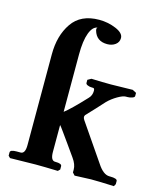

<svg xmlns="http://www.w3.org/2000/svg" viewBox="-106 -775 719 855"><g transform="rotate(15 253.0 -347.5)"><path d="M81.1 -494.1Q81.1 -580.1 121.1 -638.4Q161.1 -696.8 246.1 -696.8Q287.1 -696.8 323.5 -681.4Q359.9 -666 359.9 -643.1Q359.9 -624 344.5 -612.5Q329.1 -601.1 307.1 -601.1Q257.3 -601.1 244.1 -647Q241.2 -659.2 248 -661.1Q225.1 -659.2 211.7 -623.5Q198.2 -587.9 198.2 -523.9V-259.8Q226.1 -280.8 290 -349.1Q304.2 -363.3 304.2 -384.8Q304.2 -397 296.9 -397H293Q280.8 -397 272 -400.9Q263.2 -404.8 263.2 -410.2V-424.8L279.8 -434.1Q335 -432.1 370.1 -432.1L470.2 -434.1L487.8 -424.8V-410.2Q487.8 -404.3 476.8 -400.6Q465.8 -397 456.1 -397H448.2Q435.1 -397 411.1 -383.1Q387.2 -369.1 369.1 -351.1Q334 -312 293 -269H293.9Q288.1 -262.2 295.9 -249L413.1 -78.1Q440.9 -35.2 469.2 -35.2H472.2Q506.3 -35.2 505.9 -22.9V-8.8L500 2Q433.1 -1 394 -1L318.8 2L308.1 -9.8V-22.9Q308.1 -46.9 289.1 -73.2Q275.9 -92.3 250.5 -127.7Q225.1 -163.1 216.8 -174.8Q202.6 -194.8 198.2 -199.2V-75.2Q198.2 -35.2 219.2 -35.2H221.2Q250 -35.2 250 -22.9V-7.8L241.2 1Q176.3 -1 138.2 -1L21 1L12.2 -7.8V-22.9Q12.2 -35.2 41 -35.2H60.1Q81.1 -35.2 81.1 -75.2Z"/></g></svg>

Font: Linux Libertine
Style: Semibold
Weight: 600
Designer: Philipp H. Poll
Foundry: Philipp H. Poll
Version: Version 5.1.2 ; ttfautohint (v0.9)